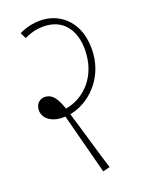

<svg xmlns="http://www.w3.org/2000/svg" viewBox="-104 -689 583 790"><g transform="rotate(-15 187.0 -293.5)"><path d="M236 40 266 30C243 -24 196 -149 166 -222C251 -245 322 -330 322 -436C322 -492 306 -540 279 -572C250 -607 208 -627 161 -627C125 -627 88 -617 55 -597L70 -572C101 -591 133 -600 167 -600C245 -600 294 -539 294 -441C294 -335 227 -267 155 -249C134 -296 116 -318 86 -318C62 -318 45 -300 45 -275C45 -241 76 -216 121 -216C128 -216 136 -217 144 -218Z"/></g></svg>

Font: Noto Serif Devanagari Condensed Thin
Style: Regular
Weight: 100
Width: 3
Designer: Universal Thirst, Indian Type Foundry and the Monotype Design Team
Foundry: Monotype Imaging Inc.
Version: Version 2.004